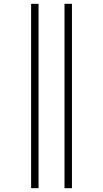

<svg xmlns="http://www.w3.org/2000/svg" viewBox="-20 -843 540 1006"><path d="M318 143V-823H357V143ZM143 143V-823H182V143Z"/></svg>

Font: Iosevka SS04 Extralight
Style: Regular
Weight: 200
Monospace: yes
Designer: Belleve Invis
Foundry: Belleve Invis
Version: Version 19.0.0; ttfautohint (v1.8.4)